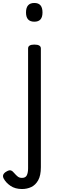

<svg xmlns="http://www.w3.org/2000/svg" viewBox="-100 -815 400 1292"><path d="M48 457Q2 457 -29.5 435.5Q-61 414 -76 385Q-83 370 -77 358.5Q-71 347 -56 339Q-38 328 -26.5 332Q-15 336 -5 349Q9 365 20 373.5Q31 382 48 382Q72 382 80.5 364.5Q89 347 89 317V-489Q89 -502 99.5 -508.5Q110 -515 131 -515Q153 -515 164 -508.5Q175 -502 175 -489V310Q175 366 157 398Q139 430 110.5 443.5Q82 457 48 457ZM131 -669Q103 -669 89 -684.5Q75 -700 75 -731Q75 -763 89 -779Q103 -795 131 -795Q159 -795 172.5 -779Q186 -763 186 -731Q186 -700 172.5 -684.5Q159 -669 131 -669Z"/></svg>

Font: Playwrite US Modern
Style: Regular
Weight: 400
Designer: Veronika Burian, José Scaglione
Foundry: TypeTogether
Version: Version 1.002